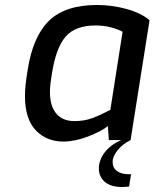

<svg xmlns="http://www.w3.org/2000/svg" viewBox="-20 -561 619 769"><path d="M498 137H505L497 186Q483 188 469 188Q424 188 400 167.5Q376 147 376 114Q376 81 398.5 50.5Q421 20 465 0H416L412 -56Q386 -35 333 -14.5Q280 6 234 6Q166 6 123 -39.5Q80 -85 80 -176Q80 -218 91 -282Q112 -416 177 -478.5Q242 -541 368 -541Q429 -541 487 -525Q545 -509 579 -480L503 0Q468 18 449.5 42.5Q431 67 431 87Q431 111 448.5 124Q466 137 498 137ZM471 -434Q455 -443 426 -451Q397 -459 363 -459Q282 -459 243.5 -415Q205 -371 189 -272Q180 -221 180 -193Q180 -136 205.5 -106Q231 -76 278 -76Q317 -76 348.5 -87.5Q380 -99 422 -121Z"/></svg>

Font: Exo Medium
Style: Italic
Weight: 500
Italic angle: -9°
Designer: Natanael Gama
Foundry: Natanael Gama
Version: Version 1.500; ttfautohint (v1.6)